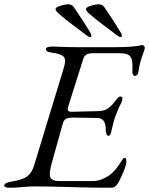

<svg xmlns="http://www.w3.org/2000/svg" viewBox="-52 -870 695 895"><path d="M368 -697Q366 -697 361.5 -699Q357 -701 350 -706Q321 -729 285 -755.5Q249 -782 220 -808Q207 -820 207 -827Q207 -834 218.5 -839Q230 -844 244 -847Q258 -850 265 -850Q283 -850 292 -837Q312 -808 331.5 -778Q351 -748 369 -718Q374 -710 374 -703Q374 -697 368 -697ZM510 -697Q508 -697 503.5 -699Q499 -701 492 -706Q463 -729 427 -755.5Q391 -782 362 -808Q349 -820 349 -827Q349 -834 360.5 -839Q372 -844 386 -847Q400 -850 407 -850Q425 -850 434 -837Q454 -808 473.5 -778Q493 -748 511 -718Q516 -710 516 -703Q516 -697 510 -697ZM-8 5Q-20 5 -26 2.5Q-32 0 -32 -6Q-32 -18 4 -24Q54 -32 75.5 -48.5Q97 -65 107 -99L244 -549Q258 -592 245 -605.5Q232 -619 188 -625Q173 -627 167.5 -631Q162 -635 162 -642Q162 -648 171.5 -650.5Q181 -653 193 -653Q201 -653 221.5 -652Q242 -651 267.5 -650.5Q293 -650 314 -650H475Q530 -650 558.5 -652.5Q587 -655 598.5 -657.5Q610 -660 612 -660Q616 -660 619.5 -655.5Q623 -651 623 -647Q623 -641 617 -625.5Q611 -610 604 -587Q597 -564 593 -535Q592 -525 586.5 -520.5Q581 -516 576 -516Q571 -516 567.5 -523Q564 -530 565 -541Q568 -587 557 -604.5Q546 -622 506 -622H384Q360 -622 350 -615.5Q340 -609 335 -592L268 -380Q262 -362 265 -355Q268 -348 284 -349L408 -352Q434 -353 449.5 -363.5Q465 -374 477 -389Q484 -397 492.5 -408.5Q501 -420 510 -420Q518 -420 518.5 -411.5Q519 -403 514 -392Q505 -375 498.5 -360Q492 -345 487 -331Q481 -315 476.5 -297.5Q472 -280 467 -258Q466 -251 462.5 -244Q459 -237 454 -237Q446 -237 443.5 -248Q441 -259 441 -264Q441 -295 430.5 -307.5Q420 -320 403 -320L288 -322Q271 -322 258.5 -317.5Q246 -313 240 -291L189 -109Q175 -58 183.5 -42Q192 -26 223 -26H378Q403 -26 422.5 -34Q442 -42 458 -53Q473 -64 486 -79.5Q499 -95 512 -116Q516 -122 520 -128Q524 -134 530 -134Q535 -134 536 -127Q537 -120 537 -114Q537 -105 530 -86Q523 -67 514 -47.5Q505 -28 498 -16Q492 -6 484.5 -0.5Q477 5 465 5Q424 5 384.5 4.5Q345 4 308 3Q271 2 237 1Q203 0 171.5 -0.5Q140 -1 112 -1Q88 -1 70 0.5Q52 2 34.5 3.5Q17 5 -8 5Z"/></svg>

Font: EB Garamond
Style: Italic
Weight: 400
Italic angle: -17.2°
Designer: Georg Duffner and Octavio Pardo
Foundry: Georg Duffner
Version: Version 1.001